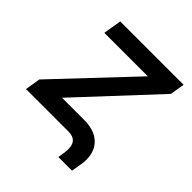

<svg xmlns="http://www.w3.org/2000/svg" viewBox="-183 -670 915 915"><g transform="rotate(45 274.5 -212.5)"><path d="M358 89.8 353 120H445.3L454.5 66.1C469.5 -26.3 421.2 -92 316.8 -92H165.8L519.5 -471.6L532 -545.5H104.8L89.8 -453.5H382.8L27.7 -77.1L15.3 0H301.8C360.8 0 365.4 44.7 358 89.8Z"/></g></svg>

Font: Margiela Sans Medium
Style: Italic
Weight: 500
Italic angle: -9.39999°
Designer: Stefan Endress, Andreas Faust
Version: Version 1.100;FEAKit 1.0